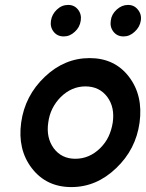

<svg xmlns="http://www.w3.org/2000/svg" viewBox="-20 -748 593 780"><path d="M257 -728Q231 -728 211 -709Q191 -690 187 -664Q183 -638 198 -619Q213 -600 239 -600Q264 -600 284 -619Q304 -637 308 -664Q312 -690 297 -709Q282 -728 257 -728ZM500 -728Q475 -728 454 -709Q433 -690 430 -664Q426 -638 441 -619Q456 -600 482 -600Q507 -600 527 -619Q548 -638 552 -664Q556 -690 540 -709Q525 -728 500 -728ZM327 -397Q384 -397 416 -354Q447 -312 438 -250Q433 -219 421 -193.5Q409 -168 387 -146Q343 -103 286 -103Q230 -103 198 -146Q167 -189 176 -250Q180 -281 193 -307Q206 -333 227 -354Q271 -397 327 -397ZM344 -512Q242 -512 162 -436Q81 -359 66 -250Q51 -141 109 -65Q168 12 270 12Q372 12 452 -65Q532 -141 547 -250Q562 -360 504 -436Q446 -512 344 -512Z"/></svg>

Font: Unageo
Style: SemiBold-Italic
Weight: 600
Designer: Richard Sepsi
Foundry: Richard Sepsi
Version: Version 2.000